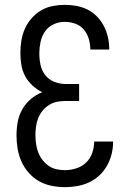

<svg xmlns="http://www.w3.org/2000/svg" viewBox="-20 -763 540 791"><path d="M248 8Q220 8 192.5 2.5Q165 -3 141 -16.5Q117 -30 98.5 -51Q80 -72 68.5 -97.5Q57 -123 52.5 -150.5Q48 -178 48 -205Q48 -233 53 -260.5Q58 -288 71.5 -312Q85 -336 106.5 -354.5Q128 -373 154 -383Q132 -394 113.5 -411Q95 -428 83.5 -449.5Q72 -471 68 -495.5Q64 -520 64 -544Q64 -570 68 -595.5Q72 -621 82.5 -644.5Q93 -668 110 -687.5Q127 -707 149 -720Q171 -733 196.5 -738Q222 -743 247 -743Q272 -743 296 -738.5Q320 -734 341.5 -723Q363 -712 380 -694.5Q397 -677 408 -655.5Q419 -634 424.5 -610Q430 -586 430 -562V-559H352V-561Q352 -582 345.5 -603.5Q339 -625 325 -641.5Q311 -658 290 -665.5Q269 -673 247 -673Q223 -673 201 -663Q179 -653 165.5 -633.5Q152 -614 147 -590Q142 -566 142 -543Q142 -519 147 -495.5Q152 -472 166.5 -453.5Q181 -435 203.5 -426Q226 -417 250 -417H306V-347H250Q232 -347 214.5 -343.5Q197 -340 182 -330.5Q167 -321 155.5 -307Q144 -293 137.5 -276.5Q131 -260 128.5 -242.5Q126 -225 126 -207Q126 -189 128.5 -171Q131 -153 137 -136.5Q143 -120 154 -105.5Q165 -91 179.5 -80.5Q194 -70 212 -66Q230 -62 248 -62Q271 -62 294.5 -69.5Q318 -77 335 -93.5Q352 -110 360 -133Q368 -156 368 -180H446Q446 -154 440 -129Q434 -104 421.5 -81.5Q409 -59 390 -41Q371 -23 347.5 -12Q324 -1 298.5 3.5Q273 8 248 8Z"/></svg>

Font: Iosevka Algr
Style: Regular
Weight: 400
Monospace: yes
Designer: Belleve Invis
Foundry: Belleve Invis
Version: Version 26.0.2; ttfautohint (v1.8.3)